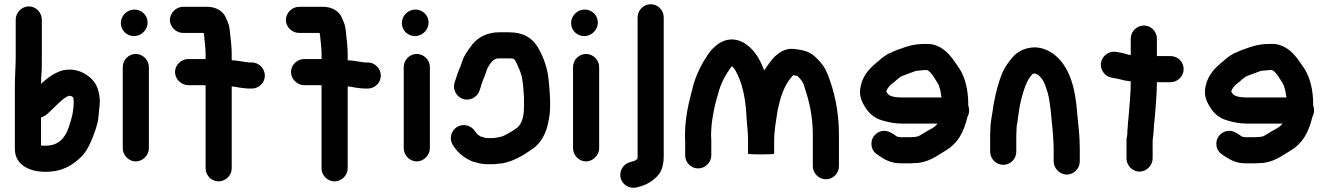

<svg xmlns="http://www.w3.org/2000/svg" viewBox="-20 -765 6256 904"><path d="M325 -306C321 -308 318 -313 312 -313C310 -314 307 -314 304 -314L300 -312C278 -303 262 -284 246 -270L232 -256C227 -251 220 -244 212 -237L201 -227C193 -220 184 -215 173 -212V-80C175 -80 177 -80 178 -79H194C257 -79 286 -116 303 -164C316 -201 327 -238 327 -289C327 -295 325 -302 325 -306ZM54 -497V-673C54 -706 83 -735 116 -735C149 -735 177 -706 177 -673V-497C177 -466 177 -430 174 -401C174 -390 174 -380 173 -370C175 -371 176 -373 177 -374C183 -379 189 -384 196 -390C219 -409 244 -425 276 -434C325 -444 363 -430 393 -409C429 -382 446 -351 450 -294C451 -278 445 -236 444 -220C443 -196 437 -179 431 -158C415 -112 396 -61 365 -29C324 12 274 44 194 44C118 44 50 11 50 -64V-362C50 -405 54 -452 54 -497Z M681 -450V-67C681 -34 652 -5 619 -5C586 -5 558 -34 558 -67V-450C558 -483 586 -511 619 -511C652 -511 681 -483 681 -450ZM675 -659C675 -624 645 -595 611 -595C577 -595 549 -622 549 -656C549 -691 578 -720 613 -720C647 -720 675 -693 675 -659Z M1165 -348H1158C1151 -348 1145 -348 1138 -349C1133 -349 1127 -350 1120 -351L1104 -353C1093 -356 1085 -357 1071 -358V28C1071 61 1042 89 1009 89C976 89 948 61 948 28V-364H866C833 -364 804 -393 804 -426C804 -459 833 -487 866 -487H948V-512C948 -542 943 -571 941 -598L939 -610H842C809 -610 780 -638 780 -671C780 -704 809 -733 842 -733H955C998 -733 1031 -712 1044 -681C1046 -676 1048 -670 1051 -664C1059 -647 1061 -632 1063 -611C1066 -580 1071 -546 1071 -512V-481C1090 -481 1107 -477 1124 -475L1138 -473C1143 -472 1147 -472 1150 -471H1165C1199 -471 1227 -443 1227 -409C1227 -375 1199 -348 1165 -348Z M1711 -348H1704C1697 -348 1691 -348 1684 -349C1679 -349 1673 -350 1666 -351L1650 -353C1639 -356 1631 -357 1617 -358V28C1617 61 1588 89 1555 89C1522 89 1494 61 1494 28V-364H1412C1379 -364 1350 -393 1350 -426C1350 -459 1379 -487 1412 -487H1494V-512C1494 -542 1489 -571 1487 -598L1485 -610H1388C1355 -610 1326 -638 1326 -671C1326 -704 1355 -733 1388 -733H1501C1544 -733 1577 -712 1590 -681C1592 -676 1594 -670 1597 -664C1605 -647 1607 -632 1609 -611C1612 -580 1617 -546 1617 -512V-481C1636 -481 1653 -477 1670 -475L1684 -473C1689 -472 1693 -472 1696 -471H1711C1745 -471 1773 -443 1773 -409C1773 -375 1745 -348 1711 -348Z M2004 -450V-67C2004 -34 1975 -5 1942 -5C1909 -5 1881 -34 1881 -67V-450C1881 -483 1909 -511 1942 -511C1975 -511 2004 -483 2004 -450ZM1998 -659C1998 -624 1968 -595 1934 -595C1900 -595 1872 -622 1872 -656C1872 -691 1901 -720 1936 -720C1970 -720 1998 -693 1998 -659Z M2264 -116H2265C2267 -115 2269 -115 2272 -115H2302C2305 -115 2307 -115 2310 -116L2324 -118L2334 -120L2348 -124C2364 -132 2373 -136 2389 -146L2413 -162C2437 -180 2447 -218 2447 -259V-308C2444 -348 2443 -391 2431 -423C2424 -444 2414 -463 2405 -482C2402 -485 2399 -487 2396 -489H2394C2387 -490 2381 -490 2375 -490H2330C2326 -490 2322 -490 2319 -489C2318 -489 2316 -489 2315 -488C2295 -480 2289 -466 2278 -449L2273 -439L2264 -412C2259 -399 2253 -388 2250 -375C2248 -370 2245 -365 2245 -360L2238 -339C2233 -323 2222 -311 2207 -303C2155 -277 2104 -328 2121 -378L2128 -399C2135 -425 2148 -449 2156 -475C2165 -506 2188 -534 2205 -557C2231 -589 2274 -613 2330 -613H2375C2446 -613 2484 -587 2512 -543C2540 -496 2561 -438 2565 -368C2566 -349 2569 -334 2569 -312C2570 -303 2570 -293 2570 -283V-258C2570 -225 2562 -191 2556 -166C2543 -121 2517 -81 2480 -59C2466 -49 2443 -34 2429 -27L2413 -19C2393 -9 2369 0 2345 4L2325 6C2317 7 2309 8 2302 8H2272C2254 8 2237 5 2223 0C2222 -1 2220 -1 2218 -1C2207 -3 2196 -8 2183 -15C2156 -30 2136 -48 2119 -72L2113 -81C2092 -112 2105 -149 2130 -166C2160 -186 2199 -174 2215 -149C2220 -142 2225 -134 2233 -129L2243 -122C2249 -122 2258 -118 2264 -116Z M2801 -450V-67C2801 -34 2772 -5 2739 -5C2706 -5 2678 -34 2678 -67V-450C2678 -483 2706 -511 2739 -511C2772 -511 2801 -483 2801 -450ZM2795 -659C2795 -624 2765 -595 2731 -595C2697 -595 2669 -622 2669 -656C2669 -691 2698 -720 2733 -720C2767 -720 2795 -693 2795 -659Z M3105 -683V-31C3105 12 3096 41 3075 64C3054 87 3022 107 2986 115L2975 118C2939 125 2908 101 2902 72C2894 35 2919 5 2948 -2L2958 -5C2965 -5 2977 -13 2980 -16H2981C2982 -22 2982 -27 2982 -31V-683C2982 -717 3010 -745 3044 -745C3078 -745 3105 -717 3105 -683Z M3869 79C3835 79 3807 51 3807 17V-131C3807 -217 3790 -289 3769 -351C3763 -378 3751 -391 3734 -408H3732C3725 -409 3720 -410 3715 -411C3680 -376 3660 -326 3647 -270L3641 -244C3634 -197 3625 -152 3625 -100V-42C3625 -39 3605 -38 3564 -38C3523 -38 3502 -39 3502 -42V-102C3502 -144 3499 -154 3495 -209C3492 -287 3479 -358 3454 -411L3443 -433C3438 -441 3433 -447 3427 -453H3426L3423 -450C3396 -413 3374 -374 3361 -323L3349 -281C3338 -234 3328 -183 3328 -124C3329 -114 3329 -105 3329 -97V-33C3329 0 3300 28 3267 28C3234 28 3206 0 3206 -33V-97C3206 -104 3206 -112 3205 -120C3205 -214 3223 -282 3242 -355C3258 -416 3284 -465 3315 -511C3329 -532 3343 -544 3364 -560C3400 -583 3439 -586 3478 -566C3528 -538 3557 -490 3578 -433C3592 -455 3614 -485 3627 -498C3646 -516 3674 -536 3707 -535C3715 -535 3723 -534 3731 -533C3776 -527 3799 -517 3824 -492C3847 -469 3863 -450 3876 -417C3908 -338 3930 -242 3930 -131V17C3930 51 3903 79 3869 79Z M4413 -306C4409 -332 4406 -356 4394 -375C4381 -394 4367 -424 4346 -435H4333C4329 -435 4325 -435 4321 -434L4299 -432C4296 -431 4294 -431 4292 -431C4281 -427 4271 -423 4259 -419L4243 -413C4233 -409 4221 -406 4213 -398C4206 -393 4199 -387 4194 -382L4174 -366C4166 -358 4158 -349 4153 -335V-334C4154 -332 4156 -330 4158 -326C4167 -309 4203 -306 4229 -306ZM4539 -267C4542 -260 4543 -252 4543 -245C4543 -234 4540 -224 4535 -214C4517 -141 4490 -91 4434 -57C4391 -32 4351 3 4283 3C4274 4 4267 4 4262 4H4220C4173 4 4144 -15 4117 -33C4100 -43 4088 -56 4084 -76C4077 -113 4102 -142 4132 -148C4163 -154 4185 -134 4205 -121H4209C4214 -120 4217 -119 4220 -119H4262C4265 -119 4271 -119 4278 -120C4283 -120 4288 -120 4293 -121L4305 -124C4317 -130 4326 -136 4337 -143C4356 -155 4367 -158 4382 -170L4391 -179C4392 -180 4393 -182 4394 -183H4229C4190 -183 4161 -190 4131 -199C4097 -209 4071 -231 4054 -260C4036 -287 4022 -319 4033 -362C4044 -413 4078 -447 4113 -475C4129 -490 4153 -509 4174 -517L4192 -525C4201 -529 4210 -532 4219 -535C4251 -548 4288 -558 4331 -558H4350C4364 -558 4378 -555 4392 -549C4442 -529 4469 -483 4498 -441C4525 -398 4539 -340 4539 -272Z M4941 -5V-63C4941 -89 4938 -128 4936 -154C4930 -208 4926 -281 4913 -328L4900 -367C4896 -376 4893 -382 4891 -386C4887 -392 4870 -415 4862 -415C4859 -416 4856 -418 4853 -419C4851 -419 4848 -419 4845 -418C4844 -418 4843 -418 4842 -417C4814 -389 4800 -342 4788 -296C4779 -262 4774 -216 4769 -182C4768 -178 4767 -174 4767 -171C4766 -164 4766 -156 4766 -147C4765 -138 4765 -130 4765 -123V-51C4765 -17 4738 11 4704 11C4670 11 4642 -17 4642 -51V-123C4642 -131 4642 -140 4643 -151C4643 -199 4653 -227 4658 -273C4668 -327 4682 -381 4701 -426C4714 -454 4731 -476 4749 -497C4773 -524 4808 -542 4856 -542C4890 -540 4917 -527 4939 -512C5015 -455 5043 -355 5052 -230C5058 -172 5064 -122 5064 -63V-5C5064 28 5036 57 5003 57C4970 57 4941 28 4941 -5Z M5427 -584V-501H5491C5525 -501 5553 -474 5553 -440C5553 -406 5525 -378 5491 -378H5427C5427 -317 5421 -266 5417 -209C5416 -194 5413 -182 5413 -168C5413 -160 5412 -152 5411 -144V-140C5411 -127 5407 -114 5407 -102V-19C5407 14 5378 43 5345 43C5312 43 5284 14 5284 -19V-110C5285 -118 5288 -129 5288 -137C5287 -150 5290 -160 5290 -171C5290 -186 5293 -201 5294 -218C5298 -272 5304 -323 5304 -382C5293 -383 5284 -385 5276 -386C5260 -389 5244 -395 5227 -397L5216 -399C5199 -402 5186 -409 5176 -423C5142 -468 5180 -527 5233 -521L5245 -519C5256 -518 5267 -515 5278 -512C5286 -510 5295 -506 5304 -506V-584C5304 -617 5333 -645 5366 -645C5399 -645 5427 -617 5427 -584Z M6037 -306C6033 -332 6030 -356 6018 -375C6005 -394 5991 -424 5970 -435H5957C5953 -435 5949 -435 5945 -434L5923 -432C5920 -431 5918 -431 5916 -431C5905 -427 5895 -423 5883 -419L5867 -413C5857 -409 5845 -406 5837 -398C5830 -393 5823 -387 5818 -382L5798 -366C5790 -358 5782 -349 5777 -335V-334C5778 -332 5780 -330 5782 -326C5791 -309 5827 -306 5853 -306ZM6163 -267C6166 -260 6167 -252 6167 -245C6167 -234 6164 -224 6159 -214C6141 -141 6114 -91 6058 -57C6015 -32 5975 3 5907 3C5898 4 5891 4 5886 4H5844C5797 4 5768 -15 5741 -33C5724 -43 5712 -56 5708 -76C5701 -113 5726 -142 5756 -148C5787 -154 5809 -134 5829 -121H5833C5838 -120 5841 -119 5844 -119H5886C5889 -119 5895 -119 5902 -120C5907 -120 5912 -120 5917 -121L5929 -124C5941 -130 5950 -136 5961 -143C5980 -155 5991 -158 6006 -170L6015 -179C6016 -180 6017 -182 6018 -183H5853C5814 -183 5785 -190 5755 -199C5721 -209 5695 -231 5678 -260C5660 -287 5646 -319 5657 -362C5668 -413 5702 -447 5737 -475C5753 -490 5777 -509 5798 -517L5816 -525C5825 -529 5834 -532 5843 -535C5875 -548 5912 -558 5955 -558H5974C5988 -558 6002 -555 6016 -549C6066 -529 6093 -483 6122 -441C6149 -398 6163 -340 6163 -272Z"/></svg>

Font: Blanket
Style: Reversed
Weight: 700
Foundry: Cannot Into Space Fonts
Version: Version 0.9